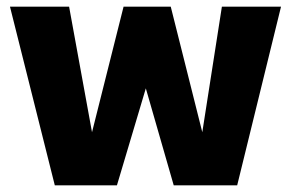

<svg xmlns="http://www.w3.org/2000/svg" viewBox="-20 -558 876 578"><path d="M145 0 10 -538H188L257 -160L352 -538H494L589 -160L648 -538H826L694 0H503L419 -292L332 0Z"/></svg>

Font: Exo Thin ExtraBold
Style: Regular
Weight: 800
Version: Version 2.000